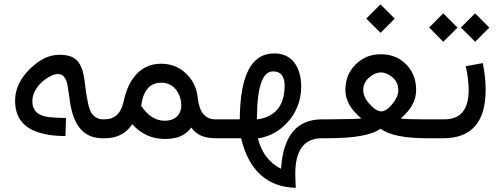

<svg xmlns="http://www.w3.org/2000/svg" viewBox="-20 -643 2331 893"><path d="M460.9 -87.9C438 -87.9 419.9 -97.2 406.2 -116.2C394 -132.3 383.3 -181.2 374 -261.7C371.6 -282.2 368.2 -299.8 363.8 -314.9C358.9 -330.1 353 -342.8 345.7 -352.5C329.6 -376.5 299.8 -388.2 257.3 -388.2C217.3 -388.2 179.2 -373.5 143.1 -343.8C81.1 -293.5 50.3 -236.8 50.3 -173.8C50.3 -105 81.5 -57.6 144 -32.7C181.6 -17.6 228 -10.3 284.2 -10.3L287.1 -94.2C257.8 -94.7 231.9 -95.7 210 -98.1C156.7 -103.5 129.9 -128.4 130.4 -173.8C130.4 -192.9 136.7 -211.4 148.9 -230.5C162.1 -251.5 180.7 -269 203.6 -282.7C221.7 -293.5 236.8 -298.8 249 -298.8C261.7 -298.8 272 -293.9 279.8 -283.7C287.1 -273.9 292.5 -258.8 295.4 -238.3L305.7 -168.9C321.8 -56.2 372.1 0 456.5 0H466.3C468.8 0 471.2 -3.4 472.7 -10.7C474.1 -17.1 475.1 -27.8 475.1 -42V-53.7C475.1 -76.7 472.2 -87.9 466.3 -87.9Z M745.6 -81.5C704.1 -81.5 667.5 -104.5 636.7 -150.9L636.2 -151.4H636.7C646 -222.7 677.2 -258.3 731 -258.3C747.6 -258.3 762.2 -254.4 775.4 -246.6C792.5 -236.3 805.7 -220.2 814.5 -198.2C820.8 -182.1 823.7 -166 823.2 -149.9C822.8 -137.7 819.8 -126.5 814.5 -116.2C801.3 -93.3 778.3 -81.5 745.6 -81.5ZM870.1 -49.8C892.1 -16.6 929.2 0 981.9 0H989.7C995.6 0 998.5 -14.2 998.5 -42V-51.3C998.5 -75.7 995.6 -87.9 989.7 -87.9H982.4C934.6 -87.9 907.2 -120.6 899.9 -186.5C896 -224.1 883.8 -255.9 862.8 -281.7C828.1 -325.2 783.7 -346.7 729 -346.7C675.8 -346.2 633.8 -325.2 602.1 -282.7C581.1 -255.9 565.4 -218.3 554.7 -169.9C542.5 -115.2 513.2 -87.9 465.8 -87.9H458C439.9 -87.9 431.2 -75.7 431.2 -51.3V-42C431.2 -14.2 439.9 0 458 0H468.3C524.4 0 566.4 -22 595.2 -65.4C636.2 -19.5 687 3.4 747.6 3.4C793.5 3.4 829.1 -8.3 854 -32.2C859.9 -37.6 865.2 -43.5 870.1 -49.8Z M1287.1 142.1C1232.9 115.2 1196.8 67.9 1179.2 1C1230.5 -7.3 1273.9 -29.8 1309.6 -65.9C1356.9 -114.3 1380.9 -172.9 1380.9 -241.7C1380.4 -289.6 1368.7 -327.6 1345.7 -356C1324.2 -381.8 1293.9 -394.5 1254.4 -394.5C1149.4 -394.5 1096.7 -292.5 1095.2 -88.9V-87.9H1086.4H982.4C964.4 -87.9 955.1 -75.7 955.1 -51.3V-42C955.1 -14.2 964.4 0 982.4 0H1101.1C1137.7 149.9 1222.7 227.1 1355.5 230.5C1354 201.2 1353.5 182.1 1353.5 173.8C1351.1 58.1 1392.6 0 1477.1 0H1488.8C1494.6 0 1497.6 -14.2 1497.6 -42V-51.3C1497.6 -75.7 1494.6 -87.9 1488.8 -87.9H1478C1360.4 -87.9 1296.9 -11.2 1287.1 142.1ZM1174.8 -88.4C1175.3 -236.8 1200.2 -311 1249.5 -311C1285.6 -311 1303.7 -289.1 1303.7 -245.1C1303.7 -151.9 1260.7 -99.1 1174.8 -87.4Z M1750 -44.4C1789.6 -14.6 1862.3 0 1968.3 0H1982.9C1988.8 0 1991.7 -14.2 1991.7 -42V-51.3C1991.7 -75.7 1988.8 -87.9 1982.9 -87.9H1967.3C1894 -87.9 1852.5 -89.4 1843.3 -92.3C1891.6 -131.8 1915.5 -175.8 1915.5 -224.1C1915.5 -268.6 1902.3 -306.2 1875.5 -336.9C1843.8 -372.6 1802.2 -390.6 1751.5 -390.6H1750C1698.7 -390.6 1656.2 -370.6 1622.6 -330.6C1598.6 -302.2 1586.4 -266.1 1586.4 -222.7C1586.9 -176.8 1611.3 -133.3 1660.6 -92.3C1653.3 -89.8 1600.6 -88.4 1501.5 -87.9H1481.4C1463.4 -87.9 1454.1 -75.7 1454.1 -51.3V-42C1454.1 -14.2 1463.4 0 1481.4 0H1501.5C1627 0 1710 -14.6 1750 -44.4ZM1750 -490.2 1815.9 -556.2 1749.5 -622.6 1683.6 -556.6ZM1803.7 -284.7C1822.8 -269.5 1832.5 -249 1832.5 -223.1C1832.5 -203.1 1823.7 -182.6 1806.6 -161.1C1787.1 -137.2 1769 -125 1752.9 -125H1750.5C1734.4 -126.5 1716.8 -138.7 1696.8 -161.6C1678.7 -182.1 1669.9 -203.1 1669.4 -224.1C1669.4 -248.5 1679.7 -269 1700.2 -285.2C1717.3 -299.3 1734.4 -306.2 1751.5 -306.2C1768.6 -306.2 1786.1 -298.8 1803.7 -284.7Z M2042 0C2173.3 0 2238.8 -75.2 2238.8 -226.1C2238.8 -263.7 2234.4 -305.2 2225.6 -349.6L2146 -335C2155.3 -295.4 2159.7 -258.8 2159.7 -224.1C2159.7 -133.3 2122.1 -87.9 2046.9 -87.9H1975.6C1957.5 -87.9 1948.2 -75.7 1948.2 -51.3V-42C1948.2 -14.2 1957.5 0 1975.6 0ZM2041.5 -448.7 2107.9 -514.6 2041.5 -581.1 1976.1 -515.1ZM2189.9 -448.7 2255.9 -514.6 2189.9 -581.1 2123.5 -515.1Z"/></svg>

Font: Nahid
Style: Regular
Weight: 400
Foundry: DejaVu fonts team - Redesigned by Saber Rastikerdar
Version: Version 0.3.0